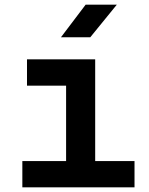

<svg xmlns="http://www.w3.org/2000/svg" viewBox="-20 -805 640 825"><path d="M242 -645H368L482 -785H348ZM76 0H558V-113H389V-550H96V-437H264V-113H76Z"/></svg>

Font: JetBrains Mono
Style: Bold
Weight: 558
Monospace: yes
Designer: Philipp Nurullin, Konstantin Bulenkov
Foundry: JetBrains
Version: Version 2.305